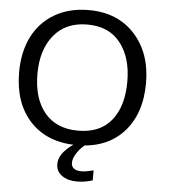

<svg xmlns="http://www.w3.org/2000/svg" viewBox="-61 -778 915 1040"><g transform="rotate(5 397.0 -258.5)"><path d="M396 207C423.8 207 452.1 202.6 481 193.4V138.7C454.1 146 432.1 149.9 416 149.9C378.9 149.9 360.4 134.8 360.4 107.9C360.4 91.3 367.7 71.8 382.8 49.8C397.9 27.8 417 9.8 439.5 -4.9L388.2 -7.3C359.9 7.8 335 26.4 314 49.3C293 72.3 282.2 96.2 282.2 122.1C282.2 148.9 293 169.9 314.5 184.6C336.4 199.7 363.3 207 396 207ZM378.9 10.7C485.8 10.7 569.8 -22.5 630.9 -88.4C691.9 -154.8 722.7 -244.1 722.7 -356C722.7 -465.8 691.4 -554.7 629.4 -622.1C567.4 -689.9 484.4 -723.6 379.9 -723.6C308.1 -723.6 246.1 -708 193.4 -676.8C87.9 -614.7 32.7 -501 32.7 -356C32.7 -243.7 63.5 -154.3 125 -88.4C187 -22.5 271.5 10.7 378.9 10.7ZM377.9 -67.9C298.8 -67.9 238.3 -93.8 195.8 -145C153.3 -196.3 132.3 -266.6 132.3 -356C132.3 -442.9 153.8 -512.7 196.8 -565.4C240.2 -618.7 300.8 -645 378.9 -645C457.5 -645 517.1 -618.7 558.6 -565.9C600.1 -513.7 621.1 -443.4 621.1 -356C621.1 -266.6 600.6 -195.8 559.1 -144.5C517.6 -93.3 457.5 -67.9 377.9 -67.9Z"/></g></svg>

Font: Ride
Style: Regular
Weight: 400
Version: Version 3.000